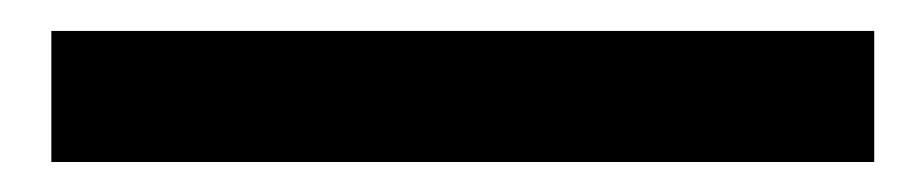

<svg xmlns="http://www.w3.org/2000/svg" viewBox="-20 49 606 126"><path d="M13.7 155.3V69.3H553.7V155.3Z"/></svg>

Font: Taipei Sans TC Beta
Style: Bold
Weight: 700
Designer: JT Foundry
Foundry: JT Foundry
Version: Version 1.000